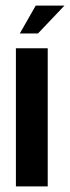

<svg xmlns="http://www.w3.org/2000/svg" viewBox="-20 -668 251 688"><path d="M37 0V-495H151V0ZM51 -548 108 -648H211L116 -548Z"/></svg>

Font: Alumni Sans Thin
Style: Bold
Weight: 700
Version: Version 1.018